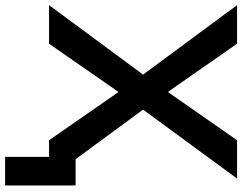

<svg xmlns="http://www.w3.org/2000/svg" viewBox="-120 -642 927 734"><g transform="rotate(90 343.0 -275.5)"><path d="M-3.9 0 261.7 -359.4 -3.9 -718.8H143.6L328.1 -454.1L512.7 -718.8H659.2L395.5 -359.4L585 -101.6H685.5V168H576.2V0H512.7L328.1 -265.6L143.6 0Z"/></g></svg>

Font: Min Sans SemiBold
Style: Regular
Weight: 600
Designer: Jinseong-Kim, NotoSansCJK, Nunito
Foundry: Jinseong-Kim
Version: Version 1.400;Glyphs 3.1.2 (3151)